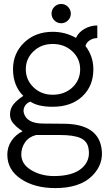

<svg xmlns="http://www.w3.org/2000/svg" viewBox="-20 -713 556 973"><path d="M324.5 -609.6Q310.1 -595.2 290 -595.2Q270 -595.2 255.6 -609.6Q241.2 -624 241.2 -644Q241.2 -664.1 255.6 -678.5Q270 -692.9 290 -692.9Q310.1 -692.9 324.5 -678.5Q338.9 -664.1 338.9 -644Q338.9 -624 324.5 -609.6ZM259.8 240.2Q155.8 240.2 86.4 194.1Q17.1 147.9 17.1 70.8Q17.1 32.7 37.6 1.5Q58.1 -29.8 94.2 -47.9Q91.3 -49.8 79.6 -58.3Q67.9 -66.9 62 -72.5Q56.2 -78.1 47.6 -87.6Q39.1 -97.2 34.9 -108.6Q30.8 -120.1 30.8 -132.8Q30.8 -162.6 47.9 -183.8Q64.9 -205.1 98.1 -227.1Q46.4 -277.8 45.9 -361.8Q45.9 -442.9 102.5 -497.3Q159.2 -551.8 247.1 -551.8Q311 -551.8 365.2 -521Q377.4 -548.8 407.7 -566.4Q438 -584 473.1 -584V-520Q452.1 -520 435.1 -509Q418 -498 413.1 -480Q453.1 -428.2 453.1 -361.8Q453.1 -276.9 397 -224.4Q340.8 -171.9 247.1 -171.9Q171.9 -171.9 133.8 -198.2Q113.8 -190.4 105 -173.8Q96.2 -157.2 101.1 -139.2Q116.2 -88.4 194.8 -86.9L305.2 -85.9Q474.1 -84 494.1 36.1Q508.3 118.2 446 179.2Q383.8 240.2 259.8 240.2ZM386.2 -361.8Q386.2 -416 346.2 -453.1Q306.2 -490.2 247.1 -490.2Q189 -490.2 149.9 -453.1Q110.8 -416 110.8 -362.1Q110.8 -308.1 149.9 -270.5Q189 -232.9 247.1 -232.9Q307.1 -232.9 346.7 -269.8Q386.2 -306.6 386.2 -361.8ZM428.2 37.1Q421.4 1 386.7 -13.9Q352.1 -28.8 284.2 -28.8H163.1Q127 -20 107.4 7.6Q87.9 35.2 87.9 69.8Q87.9 118.7 137.9 148.9Q188 179.2 253.9 179.2Q349.1 179.2 394.8 139.2Q440.4 99.1 428.2 37.1Z"/></svg>

Font: Oakes Grotesk
Style: Light
Weight: 300
Designer: Samuel Oakes
Foundry: Samuel Oakes
Version: Version 1.0 | wf-rip DC20170320